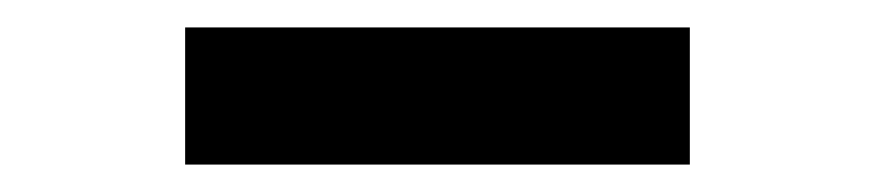

<svg xmlns="http://www.w3.org/2000/svg" viewBox="-20 -727 640 140"><path d="M115 -607V-707H483V-607Z"/></svg>

Font: Chivo Mono Black
Style: Regular
Weight: 900
Designer: Hector Gatti
Foundry: Omnibus-Type
Version: Version 1.008